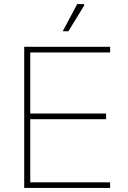

<svg xmlns="http://www.w3.org/2000/svg" viewBox="-20 -932 636 952"><path d="M100 0V-700H130V0ZM117 0V-28H526V0ZM117 -341V-369H506V-341ZM117 -672V-700H526V-672ZM291 -777 363 -912H397V-904L319 -777Z"/></svg>

Font: Fustat ExtraLight
Style: Regular
Weight: 250
Designer: Mohamed Gaber, Khaled Hosny, Laura Garcia Mut
Foundry: Kief Type Foundry, Alif Type Foundry, Hard Type Foundry
Version: Version 1.007